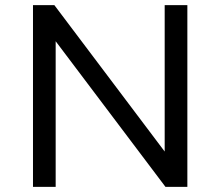

<svg xmlns="http://www.w3.org/2000/svg" viewBox="-20 -725 855 745"><path d="M108 0V-705H191L619 -137V-705H707V0H622L196 -565V0Z"/></svg>

Font: Nunito Sans 7pt
Style: Regular
Weight: 400
Designer: Vernon Adams
Foundry: Vernon Adams
Version: Version 3.101;gftools[0.9.27]